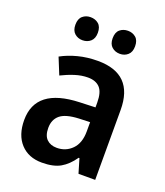

<svg xmlns="http://www.w3.org/2000/svg" viewBox="-138 -835 810 940"><g transform="rotate(20 267.0 -365.5)"><path d="M279 -552Q465 -552 465 -364V0H378L356 -74H352Q322 -31 286 -10.5Q250 10 190 10Q120 10 79 -34.5Q38 -79 38 -157Q38 -323 263 -331L345 -334V-359Q345 -413 323.5 -436Q302 -459 261 -459Q228 -459 193.5 -448Q159 -437 125 -420L90 -506Q128 -527 176 -539.5Q224 -552 279 -552ZM288 -255Q219 -252 190.5 -228Q162 -204 162 -161Q162 -121 181.5 -102Q201 -83 234 -83Q281 -83 313 -115.5Q345 -148 345 -209V-257ZM114 -681Q114 -712 131 -726.5Q148 -741 172 -741Q197 -741 214 -726.5Q231 -712 231 -681Q231 -651 214 -636Q197 -621 172 -621Q148 -621 131 -636Q114 -651 114 -681ZM308 -681Q308 -712 325 -726.5Q342 -741 367 -741Q391 -741 408 -726.5Q425 -712 425 -681Q425 -651 408 -636Q391 -621 367 -621Q342 -621 325 -636Q308 -651 308 -681Z"/></g></svg>

Font: Noto Sans Khmer SemiCondensed SemiBold
Style: Regular
Weight: 600
Width: 4
Designer: Danh Hong and the Monotype Design Team
Foundry: Monotype Imaging Inc.
Version: Version 2.004; ttfautohint (v1.8.4.7-5d5b)